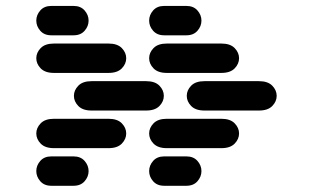

<svg xmlns="http://www.w3.org/2000/svg" viewBox="-20 -631 1040 638"><path d="M150.4 -13.7Q127 -13.7 113.8 -28.8Q100.6 -43.9 100.6 -62.5Q100.6 -81.1 113.8 -96.2Q127 -111.3 150.4 -111.3H224.6Q248 -111.3 261.2 -96.2Q274.4 -81.1 274.4 -62.5Q274.4 -43.9 261.2 -28.8Q248 -13.7 224.6 -13.7ZM159.2 -138.7Q129.9 -138.7 115.2 -153.8Q100.6 -168.9 100.6 -187.5Q100.6 -206.1 115.2 -221.2Q129.9 -236.3 159.2 -236.3H340.8Q370.1 -236.3 384.8 -221.2Q399.4 -206.1 399.4 -187.5Q399.4 -168.9 384.8 -153.8Q370.1 -138.7 340.8 -138.7ZM284.2 -263.7Q254.9 -263.7 240.2 -278.8Q225.6 -293.9 225.6 -312.5Q225.6 -331.1 240.2 -346.2Q254.9 -361.3 284.2 -361.3H465.8Q495.1 -361.3 509.8 -346.2Q524.4 -331.1 524.4 -312.5Q524.4 -293.9 509.8 -278.8Q495.1 -263.7 465.8 -263.7ZM159.2 -388.7Q129.9 -388.7 115.2 -403.8Q100.6 -418.9 100.6 -437.5Q100.6 -456.1 115.2 -471.2Q129.9 -486.3 159.2 -486.3H340.8Q370.1 -486.3 384.8 -471.2Q399.4 -456.1 399.4 -437.5Q399.4 -418.9 384.8 -403.8Q370.1 -388.7 340.8 -388.7ZM150.4 -513.7Q127 -513.7 113.8 -528.8Q100.6 -543.9 100.6 -562.5Q100.6 -581.1 113.8 -596.2Q127 -611.3 150.4 -611.3H224.6Q248 -611.3 261.2 -596.2Q274.4 -581.1 274.4 -562.5Q274.4 -543.9 261.2 -528.8Q248 -513.7 224.6 -513.7ZM525.4 -13.7Q502 -13.7 488.8 -28.8Q475.6 -43.9 475.6 -62.5Q475.6 -81.1 488.8 -96.2Q502 -111.3 525.4 -111.3H599.6Q623 -111.3 636.2 -96.2Q649.4 -81.1 649.4 -62.5Q649.4 -43.9 636.2 -28.8Q623 -13.7 599.6 -13.7ZM534.2 -138.7Q504.9 -138.7 490.2 -153.8Q475.6 -168.9 475.6 -187.5Q475.6 -206.1 490.2 -221.2Q504.9 -236.3 534.2 -236.3H715.8Q745.1 -236.3 759.8 -221.2Q774.4 -206.1 774.4 -187.5Q774.4 -168.9 759.8 -153.8Q745.1 -138.7 715.8 -138.7ZM659.2 -263.7Q629.9 -263.7 615.2 -278.8Q600.6 -293.9 600.6 -312.5Q600.6 -331.1 615.2 -346.2Q629.9 -361.3 659.2 -361.3H840.8Q870.1 -361.3 884.8 -346.2Q899.4 -331.1 899.4 -312.5Q899.4 -293.9 884.8 -278.8Q870.1 -263.7 840.8 -263.7ZM534.2 -388.7Q504.9 -388.7 490.2 -403.8Q475.6 -418.9 475.6 -437.5Q475.6 -456.1 490.2 -471.2Q504.9 -486.3 534.2 -486.3H715.8Q745.1 -486.3 759.8 -471.2Q774.4 -456.1 774.4 -437.5Q774.4 -418.9 759.8 -403.8Q745.1 -388.7 715.8 -388.7ZM525.4 -513.7Q502 -513.7 488.8 -528.8Q475.6 -543.9 475.6 -562.5Q475.6 -581.1 488.8 -596.2Q502 -611.3 525.4 -611.3H599.6Q623 -611.3 636.2 -596.2Q649.4 -581.1 649.4 -562.5Q649.4 -543.9 636.2 -528.8Q623 -513.7 599.6 -513.7Z"/></svg>

Font: Sixtyfour Normal
Style: Regular
Weight: 400
Monospace: yes
Designer: Jens Kutilek
Foundry: Jens Kutilek
Version: Version 2.000